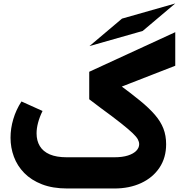

<svg xmlns="http://www.w3.org/2000/svg" viewBox="-20 -1074 1073 1094"><path d="M574.4 -177.9V0H363.3Q280.3 0 219.1 -23.8Q157.9 -47.6 118.1 -88.3Q78.4 -129 59.2 -180.9Q40 -232.7 40 -289.4Q40 -342 55.7 -395.1Q71.4 -448.3 102.3 -495.9L222.4 -441.7Q205.3 -406.9 196.9 -374.8Q188.4 -342.7 188.4 -314Q188.4 -272.1 207 -241.4Q225.6 -210.6 263.7 -194.2Q301.9 -177.9 359.9 -177.9ZM457.6 0Q448.3 0 442.9 -24.6Q437.6 -49.1 437.6 -90.4Q437.6 -130.1 442.9 -154Q448.3 -177.9 457.6 -177.9ZM457.6 0V-177.9H631.6Q677.3 -177.9 708.8 -187.9Q740.3 -198 756.6 -214.9Q773 -231.9 773 -252.4Q773 -265.6 765.4 -280Q757.7 -294.4 735.2 -315.9Q712.7 -337.3 669.6 -371.6Q626.4 -406 554.4 -458.4L488.4 -508.4L582.9 -648.6L652.9 -596.6Q725.9 -542.9 777.8 -500.5Q829.7 -458.1 862.6 -419.9Q895.6 -381.6 911.1 -341.4Q926.6 -301.3 926.6 -252.4Q926.6 -175.3 888.7 -118.6Q850.9 -61.9 784.1 -30.9Q717.4 0 631.6 0ZM488.4 -508.4V-665L978.6 -890.7V-699.4ZM793 -897.6 489.6 -811.3 675.1 -967.9 978.6 -1054.3Z"/></svg>

Font: Alexandria
Style: Regular
Weight: 400
Designer: Mohamed Gaber
Foundry: Kief Type Foundry
Version: Version 5.100